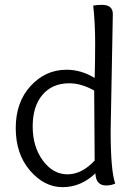

<svg xmlns="http://www.w3.org/2000/svg" viewBox="-20 -763 556 793"><path d="M446 -705 437 -223Q437 -56 456 -5Q440 3 418 3Q376 3 374 -47Q314 10 238.5 10Q163 10 104 -58.5Q45 -127 45 -234Q45 -341 106.5 -408Q168 -475 255 -475Q315 -475 371 -441Q373 -505 373 -586.5Q373 -668 365 -740Q381 -743 401 -743Q446 -743 446 -705ZM369 -389Q316 -419 266 -419Q196 -419 155.5 -371.5Q115 -324 115 -240.5Q115 -157 157 -100Q199 -43 258.5 -43Q318 -43 371 -100Q369 -358 369 -389Z"/></svg>

Font: Overlock Mod
Style: Regular
Weight: 400
Designer: Dario Muhafara
Foundry: Dario Manuel Muhafara
Version: Version 1.001